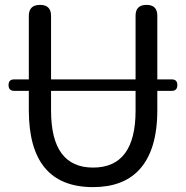

<svg xmlns="http://www.w3.org/2000/svg" viewBox="-20 -753 761 786"><path d="M361 13Q98 13 98 -302V-381H38Q15 -381 15 -405Q15 -428 38 -428H98V-688Q98 -733 144 -733Q189 -733 189 -688V-428H362H535V-689Q535 -733 580 -733Q624 -733 624 -689V-428H683Q706 -428 706 -405Q706 -381 683 -381H624V-302Q624 -136 548 -56Q482 13 361 13ZM361 -67Q535 -67 535 -300V-381H362H189V-300Q189 -67 361 -67Z"/></svg>

Font: GenSenRounded JP R
Style: Regular
Weight: 400
Version: Version 1.501;PS 1;hotconv 16.6.51;makeotf.lib2.5.65220